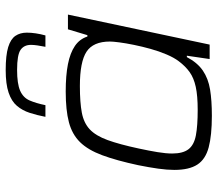

<svg xmlns="http://www.w3.org/2000/svg" viewBox="-66 -708 782 691"><g transform="rotate(-90 325.5 -363.0)"><path d="M254 8Q183 8 140 -3.5Q97 -15 78 -44.5Q59 -74 59 -127Q59 -153 63.5 -185Q68 -217 76 -257Q93 -336 112 -387Q131 -438 159 -466.5Q187 -495 230.5 -506.5Q274 -518 341 -518Q399 -518 439.5 -510Q480 -502 505 -485Q530 -468 539 -440H544L565 -510H618L510 0H458L470 -82H465Q445 -44 416.5 -24.5Q388 -5 348.5 1.5Q309 8 254 8ZM275 -43Q326 -43 358 -50Q390 -57 411 -72Q432 -87 450 -111Q463 -128 474.5 -155Q486 -182 494.5 -212.5Q503 -243 509 -272.5Q515 -302 518 -325Q521 -348 521 -359Q521 -419 484.5 -443Q448 -467 361 -467Q302 -467 265 -460Q228 -453 205 -431.5Q182 -410 166.5 -367.5Q151 -325 136 -255Q128 -218 123 -187.5Q118 -157 118 -135Q118 -96 133.5 -76Q149 -56 183.5 -49.5Q218 -43 275 -43ZM250 -591Q256 -622 264.5 -648Q273 -674 289.5 -693.5Q306 -713 337 -723.5Q368 -734 418 -734Q472 -734 501 -725Q530 -716 541.5 -699Q553 -682 553 -658Q553 -643 550.5 -626Q548 -609 543 -591H502Q505 -606 507 -619.5Q509 -633 509 -643Q509 -668 491 -680.5Q473 -693 419 -693Q369 -693 344 -682Q319 -671 309 -648Q299 -625 292 -591Z"/></g></svg>

Font: Saira Expanded Light
Style: Italic
Weight: 300
Width: 7
Italic angle: -12°
Designer: Hector Gatti with collaboration of the Omnibus-Type team
Foundry: Omnibus-Type
Version: Version 1.101